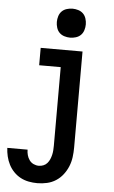

<svg xmlns="http://www.w3.org/2000/svg" viewBox="-63 -792 626 1056"><g transform="rotate(5 250.0 -263.5)"><path d="M184 223Q160 223 136.5 218.5Q113 214 92 203Q71 192 54 174.5Q37 157 26 135.5Q15 114 9.5 90.5Q4 67 3 44H115Q115 59 119 74Q123 89 132 101.5Q141 114 155 120.5Q169 127 184 127Q197 127 209.5 122Q222 117 230.5 107Q239 97 244 85.5Q249 74 252 61.5Q255 49 256 36Q257 23 257 10V-424H138V-520H369V10Q369 37 365.5 63.5Q362 90 352 114.5Q342 139 325.5 160.5Q309 182 286.5 196.5Q264 211 237.5 217Q211 223 184 223ZM294 -590Q278 -590 262 -595Q246 -600 235 -611Q224 -622 219 -638Q214 -654 214 -670Q214 -686 219 -702Q224 -718 235 -729Q246 -740 262 -745Q278 -750 294 -750Q310 -750 326 -745Q342 -740 353 -729Q364 -718 369 -702Q374 -686 374 -670Q374 -654 369 -638Q364 -622 353 -611Q342 -600 326 -595Q310 -590 294 -590Z"/></g></svg>

Font: Iosevka Web
Style: Bold
Weight: 700
Monospace: yes
Designer: Belleve Invis
Foundry: Belleve Invis
Version: Version 28.0.3; ttfautohint (v1.8.3)